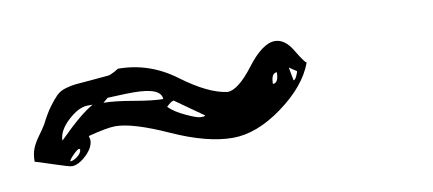

<svg xmlns="http://www.w3.org/2000/svg" viewBox="-29 -474 517 229"><g transform="rotate(-10 229.5 -359.5)"><path d="M2 -320Q2 -329 4.5 -335.5Q7 -342 12.5 -349.5Q18 -357 21 -362Q27 -374 32.5 -381.5Q38 -389 42.5 -393.5Q47 -398 54 -400Q61 -402 66.5 -402.5Q72 -403 84.5 -404Q97 -405 107 -406Q108 -406 114 -409L119 -412Q157 -412 188.5 -388.5Q220 -365 243 -362Q256 -362 275 -387Q294 -412 309 -412Q321 -412 330 -397Q339 -382 342 -380Q332 -353 300.5 -330Q269 -307 240 -307Q209 -307 167 -326Q125 -345 104 -345Q94 -345 71 -339Q71 -338 71.5 -336.5Q72 -335 72 -334Q72 -325 62.5 -316Q53 -307 45 -307Q42 -307 22.5 -313.5Q3 -320 2 -320ZM58 -325 57 -326Q55 -326 49.5 -320.5Q44 -315 44 -313Q48 -313 53 -317Q58 -321 58 -325ZM76 -375Q65 -375 52 -363Q39 -351 39 -339Q67 -367 82 -375ZM169 -357Q176 -350 189 -344Q202 -338 206 -338Q207 -338 210 -338L212 -339L178 -363Q175 -363 169 -357ZM305 -375Q298 -375 298 -362Q305 -362 305 -375ZM320 -378 323 -362Q325 -362 327 -366.5Q329 -371 329 -372ZM95 -375Q108 -375 131 -371Q154 -367 166 -367Q166 -381 132 -381Q123 -381 113 -380.5Q103 -380 101 -380Z"/></g></svg>

Font: CabinSketch
Style: Regular
Weight: 400
Designer: Pablo Impallari
Foundry: Pablo Impallari. www.impallari.com Igino Marini. www.ikern.com
Version: Version 1.002